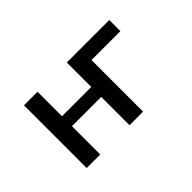

<svg xmlns="http://www.w3.org/2000/svg" viewBox="-67 -827 1133 1133"><g transform="rotate(-45 500.0 -260.5)"><path d="M630.9 -429.7V1H517.6V-235.4H273.4V1H160.2V-522.5H273.4V-318.4H517.6V-522.5H872.1V-429.7Z"/></g></svg>

Font: GenEi Gothic M SemiBold
Style: Regular
Weight: 500
Designer: o_tamon (Modified); [Source Han Sans]
Ryoko NISHIZUKA  (kana & ideographs); Paul D. Hunt (Latin, Greek & Cyrillic); Wenl
Version: Version 1.1a;Original Version 1.004